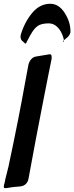

<svg xmlns="http://www.w3.org/2000/svg" viewBox="-76 -1007 394 1019"><path d="M298 -840Q298 -819 271 -800L263 -793Q265 -786 260 -786L257 -787L263 -793V-796L259 -811Q249 -843 229 -863Q209 -883 183 -883Q143 -883 123 -868.5Q103 -854 85 -820V-821Q80 -811 66 -785Q62 -775 60 -775Q58 -775 52 -781L48 -785Q47 -786 39 -792L41 -791Q33 -798 33 -814Q33 -819 34 -823V-822Q54 -889 94.5 -938Q135 -987 191 -987Q236 -987 267 -939Q298 -891 298 -840ZM-21 -12 -40 -9H-47L-48 -8Q-56 -8 -56 -17Q-56 -18 -54 -30V-29Q-53 -30 -52.5 -32.5Q-52 -35 -52 -36L-49 -48Q-49 -50 -48.5 -52Q-48 -54 -48 -55Q-38 -92 -31 -123Q24 -381 58 -573L75 -664Q79 -681 90 -693Q101 -705 115 -707Q137 -710 181 -718Q186 -718 188 -719H189Q198 -719 198 -705V-695L180 -606Q177 -591 153 -469Q115 -276 75 -57Q72 -41 61 -30.5Q50 -20 34 -18L27 -17Q-5 -15 -21 -12Z"/></svg>

Font: Bangerz Fix
Style: Regular
Weight: 400
Designer: vernon adams
Foundry: Vernon Adams
Version: Version 2.10;December 28, 2023;FontCreator 13.0.0.2683 64-bi